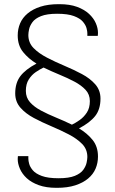

<svg xmlns="http://www.w3.org/2000/svg" viewBox="-20 -716 554 921"><path d="M251 185Q201 185 165.5 172Q130 159 108 138.5Q86 118 75.5 93.5Q65 69 65 47Q65 42 65.5 37.5Q66 33 66 33H116V46Q116 55 120 70Q124 85 137.5 101Q151 117 180.5 128Q210 139 261 139Q311 139 339 127.5Q367 116 379.5 98.5Q392 81 395.5 64Q399 47 399 37Q399 0 374 -25.5Q349 -51 309.5 -71.5Q270 -92 226 -110.5Q182 -129 142.5 -150Q103 -171 78 -199.5Q53 -228 53 -268Q53 -318 77.5 -350.5Q102 -383 155 -411Q117 -434 91 -466Q65 -498 65 -546Q65 -577 76.5 -604Q88 -631 112.5 -651.5Q137 -672 174 -684Q211 -696 262 -696H265Q315 -696 350 -683Q385 -670 407 -649.5Q429 -629 439.5 -605Q450 -581 450 -558Q450 -554 449.5 -549Q449 -544 449 -544H399V-557Q399 -566 395 -581Q391 -596 377.5 -612Q364 -628 334.5 -639Q305 -650 254 -650Q205 -650 176.5 -638.5Q148 -627 135.5 -609.5Q123 -592 119.5 -575.5Q116 -559 116 -548Q116 -511 141 -485.5Q166 -460 205.5 -439.5Q245 -419 289 -400.5Q333 -382 372.5 -361Q412 -340 437 -311.5Q462 -283 462 -243Q462 -192 437 -160Q412 -128 359 -100Q398 -77 424 -45Q450 -13 450 35Q450 66 438.5 93Q427 120 402.5 140.5Q378 161 341 173Q304 185 253 185ZM325 -118Q342 -126 362 -140Q382 -154 396.5 -176Q411 -198 411 -231Q411 -263 390.5 -285Q370 -307 337 -324.5Q304 -342 265 -358Q226 -374 189 -392Q172 -384 152 -370.5Q132 -357 118 -335Q104 -313 104 -280Q104 -248 124 -225.5Q144 -203 177 -185.5Q210 -168 249 -152Q288 -136 325 -118Z"/></svg>

Font: Chivo Medium Thin
Style: Regular
Weight: 250
Version: Version 2.002